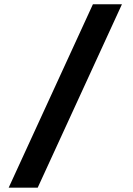

<svg xmlns="http://www.w3.org/2000/svg" viewBox="-20 -760 613 885"><path d="M153.8 105H20L408.2 -740.2H542Z"/></svg>

Font: BioRhyme ExtraBold
Style: Regular
Weight: 800
Designer: Aoife Mooney
Foundry: Aoife Mooney Type
Version: Version 1.500;PS 001.500;hotconv 1.0.88;makeotf.lib2.5.64775